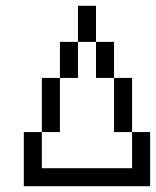

<svg xmlns="http://www.w3.org/2000/svg" viewBox="-20 -645 540 665"><path d="M62.5 -187.5V0H500V-187.5H437.5Q437.5 -187.5 437.5 -62.5H125Q125 -62.5 125 -187.5ZM125 -187.5H187.5V-375H125ZM437.5 -187.5V-375H375V-187.5ZM187.5 -375H250Q250 -375 250 -500H187.5Q187.5 -500 187.5 -375ZM375 -375Q375 -375 375 -500H312.5Q312.5 -500 312.5 -375ZM250 -500H312.5Q312.5 -500 312.5 -625H250Q250 -625 250 -500Z"/></svg>

Font: Unifont
Style: Regular
Weight: 500
Version: Version 13.0.05